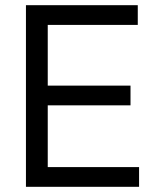

<svg xmlns="http://www.w3.org/2000/svg" viewBox="-20 -720 603 740"><path d="M80 0H516V-76H164V-314H483V-390H164V-624H511V-700H80Z"/></svg>

Font: Meta Space
Style: Regular
Weight: 400
Designer: Meta Pool / Florian Karsten
Foundry: Meta Pool / Florian Karsten
Version: Version 2.000;Glyphs 3.1.1 (3137)